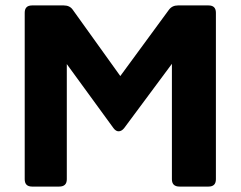

<svg xmlns="http://www.w3.org/2000/svg" viewBox="-20 -687 886 707"><path d="M98 0Q71 0 71 -27V-640Q71 -667 98 -667H215Q237 -667 248 -651L423 -407L602 -651Q614 -667 635 -667H748Q775 -667 775 -640V-27Q775 0 748 0H641Q613 0 613 -27V-452L437 -215Q428 -204 417.5 -203.5Q407 -203 398 -215L226 -451V-27Q226 0 198 0Z"/></svg>

Font: Pitagon Sans
Style: Bold
Weight: 700
Designer: Travis Tran
Foundry: Pitagon
Version: Version 1.001; ttfautohint (v1.8.4.7-5d5b);gftools[0.9.26]